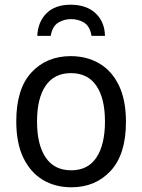

<svg xmlns="http://www.w3.org/2000/svg" viewBox="-20 -784 603 814"><path d="M283 10Q214 10 161.5 -21.5Q109 -53 79 -115Q49 -177 49 -270Q49 -407 113 -476.5Q177 -546 280 -546Q348 -546 401 -515Q454 -484 484 -422Q514 -360 514 -267Q514 -130 449.5 -60Q385 10 283 10ZM282 -62Q353 -62 389 -116.5Q425 -171 425 -269Q425 -367 388.5 -420.5Q352 -474 281 -474Q210 -474 173.5 -420.5Q137 -367 137 -269Q137 -171 173.5 -116.5Q210 -62 282 -62ZM279 -764Q347 -764 385.5 -727.5Q424 -691 425 -632H368Q361 -673 336.5 -688Q312 -703 281 -703Q252 -703 227 -688Q202 -673 195 -632H138Q141 -692 177.5 -728Q214 -764 279 -764Z"/></svg>

Font: Noto Sans Mono SemiCondensed
Style: Regular
Weight: 400
Width: 4
Designer: Monotype Design Team
Foundry: Monotype Imaging Inc.
Version: Version 2.014